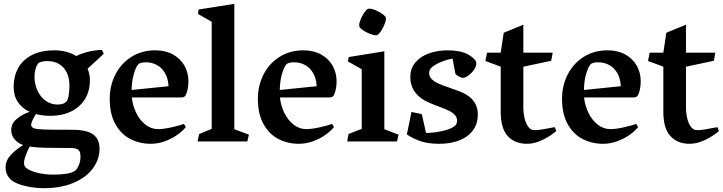

<svg xmlns="http://www.w3.org/2000/svg" viewBox="-20 -739 3776 1003"><path d="M500 38.1Q500 92.3 466.1 139.4Q432.1 186.5 366 215.3Q299.8 244.1 208.5 244.1Q162.6 244.1 115.5 233.6Q68.4 223.1 42.5 204.6Q9.3 178.2 9.3 134.8Q9.3 100.6 34.9 72Q60.5 43.5 101.1 18.6Q71.8 8.3 55.2 -12.5Q38.6 -33.2 38.6 -59.6Q38.6 -93.8 67.6 -117.9Q96.7 -142.1 134.8 -154.8Q95.7 -172.9 73.5 -205.6Q51.3 -238.3 51.3 -285.6Q51.3 -339.4 74.2 -382.3Q97.2 -425.3 145.3 -450.7Q193.4 -476.1 266.1 -476.1Q296.9 -476.1 325.9 -468.5Q355 -460.9 378.4 -446.3Q410.2 -461.9 446.8 -470Q483.4 -478 512.7 -478L522 -458L437.5 -379.9Q449.7 -351.6 449.7 -319.3Q449.7 -264.2 424.1 -221.9Q398.4 -179.7 351.3 -156.7Q304.2 -133.8 242.2 -133.8Q204.6 -133.8 167.5 -143.1Q142.6 -102.5 142.6 -86.9Q142.6 -81.1 146.7 -76.2Q150.9 -71.3 157.2 -68.8Q170.9 -64 209.5 -62.5Q248 -61 358.9 -61Q433.1 -61 466.6 -36.6Q500 -12.2 500 38.1ZM160.2 -337.9Q160.2 -300.8 175 -267.3Q189.9 -233.9 217.3 -213.4Q244.6 -192.9 280.3 -192.9Q311.5 -192.9 325.7 -207Q334 -215.3 338.4 -238.8Q342.8 -262.2 342.8 -293Q342.8 -329.1 329.8 -357.7Q316.9 -386.2 291 -403.1Q265.1 -419.9 227.5 -419.9Q211.4 -419.9 196.8 -416.3Q182.1 -412.6 177.2 -405.3Q169.4 -393.6 164.8 -375.7Q160.2 -357.9 160.2 -337.9ZM400.4 80.1Q400.4 64.5 397.2 55.2Q394 45.9 383.1 40Q372.1 34.2 349.6 34.2Q265.1 34.2 216.3 33Q167.5 31.7 134.8 26.9Q123.5 48.3 114.5 72.5Q105.5 96.7 105.5 113.3Q105.5 124.5 109.9 130.4Q122.6 148.4 165.3 160.9Q208 173.3 260.7 173.3Q294.9 173.3 326.7 168.5Q358.4 163.6 374.5 151.4Q383.3 144 391.8 124Q400.4 104 400.4 80.1Z M927.2 -230H668.5Q672.9 -187 691.7 -148.9Q710.4 -110.8 740.2 -87.6Q770 -64.5 805.7 -64.5Q835.9 -64.5 879.6 -74.7Q923.3 -85 940.9 -91.8L950.7 -75.2Q932.6 -52.7 903.6 -32.7Q874.5 -12.7 838.9 -0.2Q803.2 12.2 767.6 12.2Q710 12.2 661.4 -12.5Q612.8 -37.1 583 -90.1Q553.2 -143.1 553.2 -223.1Q553.2 -292 582.8 -349.9Q612.3 -407.7 666.5 -441.9Q720.7 -476.1 791 -476.1Q844.2 -476.1 883.3 -454.6Q922.4 -433.1 943.4 -396.2Q964.4 -359.4 964.4 -314Q964.4 -277.3 952.6 -247.1Q949.2 -238.3 943.6 -234.1Q938 -230 927.2 -230ZM860.4 -288.6Q858.4 -328.6 842.3 -356.7Q826.2 -384.8 799.8 -399.2Q773.4 -413.6 742.2 -413.6Q711.9 -413.6 701.7 -402.3Q689 -386.7 679 -352.3Q668.9 -317.9 667.5 -269Z M1013.7 -666.5 1018.1 -689.5 1204.1 -718.8V-64L1280.3 -35.6L1272 0H1012.2L1020 -38.6L1085.9 -65.9V-625.5Z M1701.2 -230H1442.4Q1446.8 -187 1465.6 -148.9Q1484.4 -110.8 1514.2 -87.6Q1543.9 -64.5 1579.6 -64.5Q1609.9 -64.5 1653.6 -74.7Q1697.3 -85 1714.8 -91.8L1724.6 -75.2Q1706.5 -52.7 1677.5 -32.7Q1648.4 -12.7 1612.8 -0.2Q1577.1 12.2 1541.5 12.2Q1483.9 12.2 1435.3 -12.5Q1386.7 -37.1 1356.9 -90.1Q1327.1 -143.1 1327.1 -223.1Q1327.1 -292 1356.7 -349.9Q1386.2 -407.7 1440.4 -441.9Q1494.6 -476.1 1564.9 -476.1Q1618.2 -476.1 1657.2 -454.6Q1696.3 -433.1 1717.3 -396.2Q1738.3 -359.4 1738.3 -314Q1738.3 -277.3 1726.6 -247.1Q1723.1 -238.3 1717.5 -234.1Q1711.9 -230 1701.2 -230ZM1634.3 -288.6Q1632.3 -328.6 1616.2 -356.7Q1600.1 -384.8 1573.7 -399.2Q1547.4 -413.6 1516.1 -413.6Q1485.8 -413.6 1475.6 -402.3Q1462.9 -386.7 1452.9 -352.3Q1442.9 -317.9 1441.4 -269Z M1943.4 -554.7Q1931.6 -554.7 1912.4 -562.3Q1893.1 -569.8 1877 -580.6Q1860.8 -591.3 1857.4 -600.1Q1856.4 -604 1856.4 -606.9Q1856.4 -619.1 1864.5 -638.7Q1872.6 -658.2 1883.5 -674.1Q1894.5 -689.9 1902.8 -692.9Q1906.7 -693.8 1910.2 -693.8Q1922.9 -693.8 1941.9 -685.8Q1960.9 -677.7 1976.6 -666.7Q1992.2 -655.8 1995.1 -647.9Q1996.1 -644 1996.1 -641.6Q1996.1 -629.4 1988 -609.9Q1980 -590.3 1968.8 -574.2Q1957.5 -558.1 1949.2 -555.2Q1947.8 -554.7 1943.4 -554.7ZM1869.6 -65.9V-377.4L1797.4 -418L1801.8 -440.9L1987.8 -471.2V-64L2062 -35.6L2054.2 0H1793.5L1800.8 -39.1Z M2234.4 -386.2Q2221.7 -374.5 2221.7 -356.4Q2221.7 -340.3 2233.6 -327.6Q2245.6 -314.9 2268.1 -303.7Q2290 -293 2332 -279.3Q2360.8 -269.5 2381.3 -261.5Q2401.9 -253.4 2418.9 -242.7Q2444.8 -227.1 2460.4 -201.7Q2476.1 -176.3 2476.1 -142.1Q2476.1 -89.4 2448.2 -54.7Q2420.4 -20 2375 -3.9Q2329.6 12.2 2275.9 12.2Q2220.2 12.2 2180.9 -0.2Q2141.6 -12.7 2105.5 -36.6L2129.4 -154.3L2183.6 -142.6L2205.6 -44.4Q2242.7 -44.4 2286.1 -53.5Q2329.6 -62.5 2352.1 -78.1Q2367.7 -88.4 2367.7 -108.9Q2367.7 -123 2358.9 -135Q2350.1 -147 2330.6 -157.7Q2313 -167.5 2271.5 -182.6Q2267.6 -184.1 2251.7 -190.2Q2235.8 -196.3 2222.4 -202.1Q2209 -208 2198.7 -213.9Q2123.5 -256.8 2123.5 -335.9Q2123.5 -382.8 2151.1 -414.3Q2178.7 -445.8 2223.1 -460.9Q2267.6 -476.1 2318.4 -476.1Q2383.8 -476.1 2424.3 -455.1Q2440.9 -445.8 2454.6 -433.3Q2468.3 -420.9 2468.3 -407.2Q2468.3 -392.1 2456.1 -374.5Q2443.8 -356.9 2427 -344.7Q2410.2 -332.5 2399.4 -332.5Q2390.1 -332.5 2378.7 -338.6Q2367.2 -344.7 2359.4 -352.1L2344.2 -432.6Q2316.9 -428.7 2285.2 -415.8Q2253.4 -402.8 2234.4 -386.2Z M2524.4 -463.9H2595.7L2611.3 -567.9L2713.9 -609.9V-463.9H2867.2L2859.4 -421.4L2713.9 -390.6V-179.2Q2713.9 -140.6 2723.9 -108.6Q2733.9 -76.7 2752.4 -64.5Q2760.7 -59.1 2775.4 -59.1Q2800.3 -59.1 2867.2 -72.8Q2877.9 -74.7 2877.9 -74.7L2886.2 -54.7Q2857.4 -29.3 2814.9 -8.5Q2772.5 12.2 2733.4 12.2Q2668.9 12.2 2632.3 -28.3Q2595.7 -68.8 2595.7 -154.3V-390.6L2515.6 -420.4Z M3290 -230H3031.2Q3035.6 -187 3054.4 -148.9Q3073.2 -110.8 3103 -87.6Q3132.8 -64.5 3168.5 -64.5Q3198.7 -64.5 3242.4 -74.7Q3286.1 -85 3303.7 -91.8L3313.5 -75.2Q3295.4 -52.7 3266.4 -32.7Q3237.3 -12.7 3201.7 -0.2Q3166 12.2 3130.4 12.2Q3072.8 12.2 3024.2 -12.5Q2975.6 -37.1 2945.8 -90.1Q2916 -143.1 2916 -223.1Q2916 -292 2945.6 -349.9Q2975.1 -407.7 3029.3 -441.9Q3083.5 -476.1 3153.8 -476.1Q3207 -476.1 3246.1 -454.6Q3285.2 -433.1 3306.2 -396.2Q3327.1 -359.4 3327.1 -314Q3327.1 -277.3 3315.4 -247.1Q3312 -238.3 3306.4 -234.1Q3300.8 -230 3290 -230ZM3223.1 -288.6Q3221.2 -328.6 3205.1 -356.7Q3189 -384.8 3162.6 -399.2Q3136.2 -413.6 3105 -413.6Q3074.7 -413.6 3064.5 -402.3Q3051.8 -386.7 3041.7 -352.3Q3031.7 -317.9 3030.3 -269Z M3374 -463.9H3445.3L3460.9 -567.9L3563.5 -609.9V-463.9H3716.8L3709 -421.4L3563.5 -390.6V-179.2Q3563.5 -140.6 3573.5 -108.6Q3583.5 -76.7 3602.1 -64.5Q3610.4 -59.1 3625 -59.1Q3649.9 -59.1 3716.8 -72.8Q3727.5 -74.7 3727.5 -74.7L3735.8 -54.7Q3707 -29.3 3664.6 -8.5Q3622.1 12.2 3583 12.2Q3518.6 12.2 3481.9 -28.3Q3445.3 -68.8 3445.3 -154.3V-390.6L3365.2 -420.4Z"/></svg>

Font: Vesper Libre Medium
Style: Regular
Weight: 500
Designer: Robert Keller & Kimya Gandhi
Foundry: Mota Italic
Version: Version 1.058